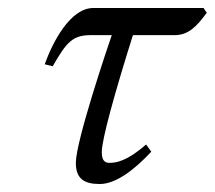

<svg xmlns="http://www.w3.org/2000/svg" viewBox="-20 -449 538 481"><path d="M170 -41C170 -1 191 12 230 12C271 12 318 -25 359 -69L346 -87C298 -45 271 -41 254 -41C241 -41 235 -49 235 -68C235 -100 268 -218 313 -361H418C452 -361 473 -383 498 -417L490 -429H214C155 -429 111 -341 92 -288L112 -283C147 -344 162 -361 208 -361H260C251 -335 170 -96 170 -41Z"/></svg>

Font: Libertinus Serif
Style: Italic
Weight: 400
Italic angle: -12°
Designer: Philipp H. Poll, Khaled Hosny
Foundry: Caleb Maclennan
Version: Version 7.050;RELEASE